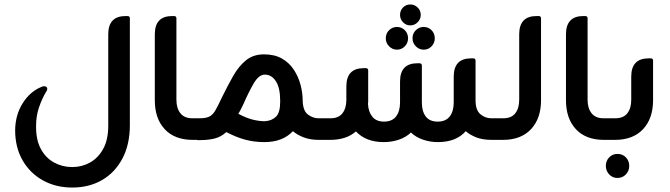

<svg xmlns="http://www.w3.org/2000/svg" viewBox="-20 -628 3008 862"><path d="M304 214Q231 214 173 182Q115 150 81.5 92Q48 34 48 -44Q49 -112 81.5 -164Q114 -216 164 -237Q168 -239 171.5 -240Q175 -241 178 -241Q184 -241 188.5 -237.5Q193 -234 192 -228Q192 -221 187 -216Q168 -184 155 -145.5Q142 -107 142 -64Q141 -1 163 40Q185 81 222.5 101.5Q260 122 304 122Q348 122 384.5 101.5Q421 81 443.5 40Q466 -1 466 -64V-474Q466 -556 544 -556H552Q563 -556 563 -546V-67Q563 21 529.5 84Q496 147 438 180.5Q380 214 304 214Z M878 0H846Q764 0 719.5 -48Q675 -96 675 -178V-474Q675 -556 753 -556H761Q772 -556 772 -546V-180Q772 -142 790 -119.5Q808 -97 843 -97H878Z M1409 -97H1444V0H1412Q1373 0 1344 -11Q1315 -22 1295 -39Q1249 10 1167 10Q1121 10 1080.5 -1Q1040 -12 996 -35Q972 -13 943 -6Q914 1 880 1H866V-97H877Q903 -97 918.5 -104Q934 -111 946 -131Q958 -151 975 -188Q1001 -241 1026 -285.5Q1051 -330 1084 -357Q1117 -384 1165 -384Q1213 -384 1246 -365Q1279 -346 1299.5 -314.5Q1320 -283 1329.5 -246.5Q1339 -210 1339 -175V-173Q1341 -129 1363.5 -113Q1386 -97 1409 -97ZM1171 -84Q1200 -86 1219 -104Q1238 -122 1238 -173Q1238 -234 1218.5 -263.5Q1199 -293 1169 -293Q1142 -293 1119 -253.5Q1096 -214 1073 -161Q1066 -146 1060.5 -135.5Q1055 -125 1050 -117Q1090 -96 1120.5 -89.5Q1151 -83 1171 -84Z M1822 -514Q1803 -514 1789.5 -528Q1776 -542 1776 -561Q1776 -581 1789.5 -594.5Q1803 -608 1822 -608Q1841 -608 1855 -594.5Q1869 -581 1869 -561Q1869 -542 1855 -528Q1841 -514 1822 -514ZM1762 -405Q1742 -405 1727 -420Q1712 -435 1712 -456Q1712 -478 1727 -492.5Q1742 -507 1762 -507Q1783 -507 1797.5 -492.5Q1812 -478 1812 -456Q1812 -435 1797.5 -420Q1783 -405 1762 -405ZM1832 -456Q1832 -478 1847 -492.5Q1862 -507 1882 -507Q1903 -507 1917.5 -492.5Q1932 -478 1932 -456Q1932 -435 1917.5 -420Q1903 -405 1882 -405Q1862 -405 1847 -420Q1832 -435 1832 -456ZM2185 -97H2220V0H2188Q2146 0 2117.5 -11.5Q2089 -23 2071 -39Q2028 10 1946 10Q1911 10 1879 -1Q1847 -12 1825 -33Q1803 -12 1771 -1Q1739 10 1703 10Q1623 10 1578 -38Q1535 0 1462 0H1433V-97H1464Q1500 -97 1517.5 -119.5Q1535 -142 1535 -180V-240Q1535 -322 1613 -322H1622Q1633 -322 1633 -312V-178Q1633 -174 1633 -170.5Q1633 -167 1632 -162Q1634 -125 1652 -103.5Q1670 -82 1704 -82Q1740 -82 1758 -105Q1776 -128 1776 -168V-262Q1776 -344 1854 -344H1862Q1874 -344 1874 -334V-168Q1874 -128 1891.5 -105Q1909 -82 1945 -82Q1981 -82 1999 -105Q2017 -128 2017 -168V-284Q2017 -366 2095 -366H2104Q2115 -366 2115 -356V-178Q2115 -133 2137 -115Q2159 -97 2185 -97Z M2238 0H2209V-97H2240Q2276 -97 2293.5 -119.5Q2311 -142 2311 -180V-474Q2311 -556 2389 -556H2398Q2409 -556 2409 -546V-178Q2409 -96 2364 -48Q2319 0 2238 0Z M2724 0H2692Q2610 0 2565.5 -48Q2521 -96 2521 -178V-474Q2521 -556 2599 -556H2607Q2618 -556 2618 -546V-180Q2618 -142 2636 -119.5Q2654 -97 2689 -97H2724Z M2741 0H2712V-97H2743Q2779 -97 2796.5 -119.5Q2814 -142 2814 -180V-284Q2814 -366 2892 -366H2901Q2912 -366 2912 -356V-178Q2912 -96 2867 -48Q2822 0 2741 0ZM2752 63Q2775 63 2790 78.5Q2805 94 2805 117Q2805 139 2790 155Q2775 171 2752 171Q2730 171 2715 155Q2700 139 2700 117Q2700 94 2715 78.5Q2730 63 2752 63Z"/></svg>

Font: Zain
Style: Bold
Weight: 700
Designer: Zain,Boutros
Foundry: Mobile Telecommunications Company (Zain), 2024
Version: Version 1.50; ttfautohint (v1.8.4)